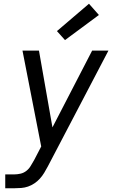

<svg xmlns="http://www.w3.org/2000/svg" viewBox="-20 -790 640 1025"><path d="M8 215V141H57Q73 141 90 137Q107 133 121 122Q135 111 144 95.5Q153 80 162 65L200 -8L100 -520H188L260 -110L472 -520H559L235 99Q226 116 216 132.5Q206 149 193 163.5Q180 178 163.5 189Q147 200 129.5 206Q112 212 93.5 213.5Q75 215 57 215ZM327 -576 284 -624 455 -770 508 -710Z"/></svg>

Font: Iosevka SS04 Extended
Style: Italic
Weight: 400
Width: 7
Italic angle: -9°
Monospace: yes
Designer: Belleve Invis
Foundry: Belleve Invis
Version: Version 19.0.0; ttfautohint (v1.8.4)